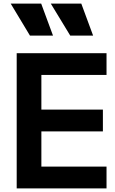

<svg xmlns="http://www.w3.org/2000/svg" viewBox="-20 -1038 635 1058"><path d="M272 -842 207 -1018H39L145 -842ZM493 -842 428 -1018H260L367 -842ZM567 0V-120H208V-314H547V-434H208V-625H567V-745H72V0Z"/></svg>

Font: Plus Jakarta Sans
Style: Bold
Weight: 700
Designer: Gumpita Rahayu
Foundry: Tokotype
Version: Version 2.071;gftools[0.9.30]